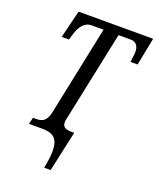

<svg xmlns="http://www.w3.org/2000/svg" viewBox="-166 -812 919 1120"><g transform="rotate(20 293.5 -252.0)"><path d="M247 210H287L342 -41H323C287 -41 269 -54 269 -78C269 -87 270 -96 274 -112L390 -665H465C502 -665 516 -639 516 -605C516 -596 510 -553 509 -542H553L587 -714H124L82 -542H127L140 -585C154 -626 177 -665 224 -665H297L181 -108C168 -47 137 -41 102 -41H86L76 0H158C254 0 279 49 247 210Z"/></g></svg>

Font: Noto Serif ExtraCondensed
Style: Italic
Weight: 400
Width: 2
Italic angle: -12°
Designer: Monotype Design Team
Foundry: Monotype Imaging Inc.
Version: Version 2.014